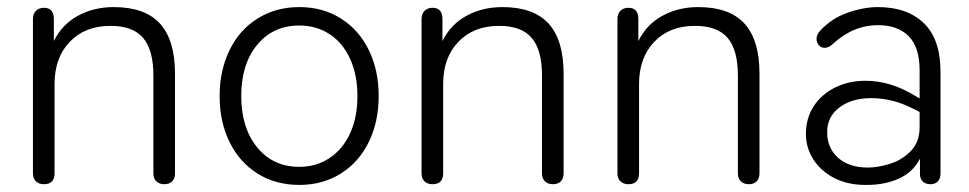

<svg xmlns="http://www.w3.org/2000/svg" viewBox="-20 -514 2736 542"><path d="M73 -25V-460Q73 -475 81.5 -483.5Q90 -492 104 -492Q132 -492 132 -460V-398Q155 -445 200 -469.5Q245 -494 301 -494Q389 -494 431.5 -447.5Q474 -401 474 -306V-25Q474 -10 466 -2Q458 6 444 6Q430 6 421.5 -2Q413 -10 413 -25V-301Q413 -373 384 -407Q355 -441 292 -441Q220 -441 177 -396Q134 -351 134 -277V-25Q134 6 104 6Q90 6 81.5 -2Q73 -10 73 -25Z M600 -243Q600 -315 628 -372.5Q656 -430 707.5 -462Q759 -494 825 -494Q891 -494 942 -462Q993 -430 1021 -373Q1049 -316 1049 -243Q1049 -170 1021 -113Q993 -56 942 -24Q891 8 825 8Q758 8 707 -24Q656 -56 628 -113Q600 -170 600 -243ZM989 -243Q989 -302 968.5 -347.5Q948 -393 910.5 -417.5Q873 -442 825 -442Q751 -442 706 -387.5Q661 -333 661 -243Q661 -153 706 -98Q751 -43 825 -43Q873 -43 910.5 -68Q948 -93 968.5 -138Q989 -183 989 -243Z M1170 -25V-460Q1170 -475 1178.5 -483.5Q1187 -492 1201 -492Q1229 -492 1229 -460V-398Q1252 -445 1297 -469.5Q1342 -494 1398 -494Q1486 -494 1528.5 -447.5Q1571 -401 1571 -306V-25Q1571 -10 1563 -2Q1555 6 1541 6Q1527 6 1518.5 -2Q1510 -10 1510 -25V-301Q1510 -373 1481 -407Q1452 -441 1389 -441Q1317 -441 1274 -396Q1231 -351 1231 -277V-25Q1231 6 1201 6Q1187 6 1178.5 -2Q1170 -10 1170 -25Z M1723 -25V-460Q1723 -475 1731.5 -483.5Q1740 -492 1754 -492Q1782 -492 1782 -460V-398Q1805 -445 1850 -469.5Q1895 -494 1951 -494Q2039 -494 2081.5 -447.5Q2124 -401 2124 -306V-25Q2124 -10 2116 -2Q2108 6 2094 6Q2080 6 2071.5 -2Q2063 -10 2063 -25V-301Q2063 -373 2034 -407Q2005 -441 1942 -441Q1870 -441 1827 -396Q1784 -351 1784 -277V-25Q1784 6 1754 6Q1740 6 1731.5 -2Q1723 -10 1723 -25Z M2255 -136Q2255 -180 2277 -214Q2299 -248 2337.5 -267Q2376 -286 2423 -286Q2497 -286 2569 -240L2576 -236V-315Q2576 -381 2545 -412Q2514 -443 2459 -443Q2388 -443 2330 -389Q2319 -379 2308 -379Q2298 -379 2291.5 -386.5Q2285 -394 2285 -404Q2285 -417 2296 -428Q2327 -462 2372.5 -478Q2418 -494 2458 -494Q2541 -494 2588 -448.5Q2635 -403 2635 -311V-24Q2635 -10 2627.5 -2Q2620 6 2607 6Q2593 6 2585 -1.5Q2577 -9 2577 -23V-66Q2557 -27 2515.5 -9Q2474 9 2422 8Q2373 8 2335 -11.5Q2297 -31 2276 -64Q2255 -97 2255 -136ZM2430 -41Q2458 -41 2492 -51.5Q2526 -62 2551 -87.5Q2576 -113 2576 -155V-198L2560 -206Q2501 -237 2439 -237Q2385 -237 2350 -211Q2315 -185 2315 -141Q2315 -96 2346 -68.5Q2377 -41 2430 -41Z"/></svg>

Font: SN Pro Light
Style: Regular
Weight: 300
Designer: Tobias Whetton
Foundry: Supernotes
Version: Version 1.002